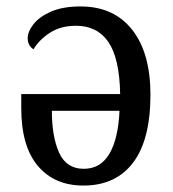

<svg xmlns="http://www.w3.org/2000/svg" viewBox="-20 -566 537 596"><path d="M239 10Q149 10 97.5 -51Q46 -112 46 -230V-274H353Q351 -385 316.5 -435.5Q282 -486 216 -486Q168 -486 134.5 -464Q101 -442 84 -413Q77 -417 71.5 -425.5Q66 -434 66 -447Q66 -468 84 -491Q102 -514 138.5 -530Q175 -546 230 -546Q333 -546 390 -474Q447 -402 447 -272Q447 -132 393 -61Q339 10 239 10ZM240 -42Q292 -42 319.5 -88.5Q347 -135 351 -222H141Q141 -142 163.5 -92Q186 -42 240 -42Z"/></svg>

Font: Noto Serif SemiCondensed
Style: Regular
Weight: 400
Width: 4
Designer: Monotype Design Team
Foundry: Monotype Imaging Inc.
Version: Version 2.013